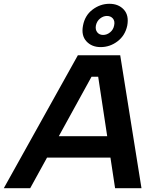

<svg xmlns="http://www.w3.org/2000/svg" viewBox="-63 -991 821 1011"><path d="M454 -587H419L96 0H-43L347 -700H570L682 0H543ZM163 -274H571L548 -161H141ZM607 -856Q596 -804 556 -773.5Q516 -743 467 -743Q420 -743 392 -773.5Q364 -804 374 -856Q384 -910 424.5 -940.5Q465 -971 513 -971Q561 -971 589 -940.5Q617 -910 607 -856ZM538 -857Q543 -880 531.5 -893.5Q520 -907 500 -907Q481 -907 464 -893.5Q447 -880 442 -857Q438 -835 449 -821Q460 -807 480 -807Q500 -807 517 -821Q534 -835 538 -857Z"/></svg>

Font: Albert Sans
Style: Bold Italic
Weight: 700
Italic angle: -11.25°
Designer: Andreas Rasmussen
Foundry: a.Foundry
Version: Version 1.025